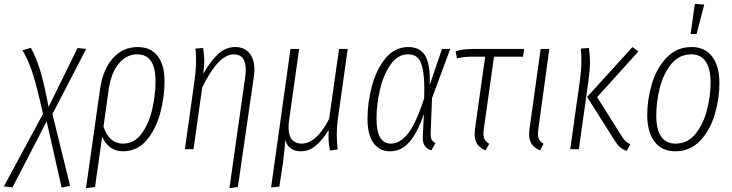

<svg xmlns="http://www.w3.org/2000/svg" viewBox="-87 -777 3813 1000"><path d="M186 -183 278 191 234 200 156 -145 -22 199 -67 194 137 -184Q105 -327 83 -395Q61 -463 30 -515L74 -528Q102 -476 122 -411Q142 -346 166 -220L317 -527L362 -522Z M770 -354Q770 -272 747.5 -188Q725 -104 676.5 -46.5Q628 11 553 11Q515 11 487.5 -9.5Q460 -30 445 -65L408 197L361 203L434 -312Q449 -417 501.5 -474.5Q554 -532 630 -532Q698 -532 734 -485.5Q770 -439 770 -354ZM723 -354Q723 -494 628 -494Q571 -494 530.5 -444.5Q490 -395 478 -303L452 -117Q482 -29 553 -29Q613 -29 651 -81.5Q689 -134 706 -209Q723 -284 723 -354Z M1190 -375Q1193 -396 1193 -413Q1193 -494 1131 -494Q1050 -494 966 -321L921 0H876L926 -356Q934 -413 934 -462Q934 -497 931 -524L971 -527Q977 -485 977 -463Q977 -441 972 -393Q1010 -460 1049.5 -496Q1089 -532 1138 -532Q1185 -532 1211.5 -501Q1238 -470 1238 -414Q1238 -397 1235 -377L1152 197L1108 203Z M1667 -72Q1667 -36 1672 1L1631 7Q1624 -34 1624 -66Q1624 -87 1625 -100Q1593 -48 1558 -18.5Q1523 11 1479 11Q1417 11 1398 -48Q1397 -4 1386 76L1368 195L1325 199L1426 -522H1471L1418 -146Q1416 -134 1416 -113Q1416 -69 1434.5 -49Q1453 -29 1483 -29Q1561 -29 1627 -157L1679 -522H1724L1675 -174Q1667 -121 1667 -72Z M2151 -334 2215 -522H2258L2163 -266L2156 -81Q2156 -59 2162 -48.5Q2168 -38 2181 -32L2160 6Q2111 -7 2115 -69L2121 -184Q2087 -84 2044.5 -36.5Q2002 11 1945 11Q1889 11 1858 -32.5Q1827 -76 1827 -158Q1827 -242 1850 -328.5Q1873 -415 1921 -473.5Q1969 -532 2040 -532Q2100 -532 2127.5 -487.5Q2155 -443 2151 -334ZM1874 -158Q1874 -29 1949 -29Q1996 -29 2038 -81.5Q2080 -134 2122 -265L2123 -307Q2123 -380 2114 -420.5Q2105 -461 2087 -477.5Q2069 -494 2038 -494Q1985 -494 1947.5 -441Q1910 -388 1892 -310Q1874 -232 1874 -158Z M2433 -106Q2431 -96 2431 -80Q2431 -61 2438 -49.5Q2445 -38 2461 -28L2442 7Q2412 -7 2398.5 -27Q2385 -47 2385 -79Q2385 -87 2387 -107L2440 -482H2374Q2330 -482 2293 -473L2286 -510Q2323 -522 2379 -522H2643L2637 -482H2486Z M2717 -106Q2715 -96 2715 -79Q2715 -60 2722 -48.5Q2729 -37 2744 -28L2726 7Q2696 -7 2682.5 -26.5Q2669 -46 2669 -77Q2669 -96 2671 -107L2729 -522H2774Z M3115 -44 2971 -272 3207 -532 3238 -509 3023 -271 3151 -68Q3163 -49 3172 -41Q3181 -33 3196 -26L3177 9Q3155 1 3142 -10.5Q3129 -22 3115 -44ZM2933 -356Q2941 -413 2941 -462Q2941 -497 2938 -524L2980 -527Q2986 -485 2986 -455Q2986 -416 2977 -350L2928 0H2883Z M3284 -178Q3284 -258 3308 -339.5Q3332 -421 3384.5 -476.5Q3437 -532 3515 -532Q3585 -532 3622.5 -482Q3660 -432 3660 -344Q3660 -264 3636 -182Q3612 -100 3560 -44.5Q3508 11 3430 11Q3360 11 3322 -39.5Q3284 -90 3284 -178ZM3614 -347Q3614 -419 3588.5 -456.5Q3563 -494 3514 -494Q3450 -494 3408.5 -442.5Q3367 -391 3349 -317.5Q3331 -244 3331 -175Q3331 -103 3356.5 -66Q3382 -29 3431 -29Q3495 -29 3536 -80.5Q3577 -132 3595.5 -205.5Q3614 -279 3614 -347ZM3532 -757 3581 -753 3541 -600H3510Z"/></svg>

Font: Fira Sans Extra Condensed ExtraLight
Style: Italic
Weight: 275
Width: 3
Italic angle: -8°
Designer: Carrois Corporate & Edenspiekermann AG
Foundry: Carrois Corporate GbR & Edenspiekermann AG
Version: Version 4.203